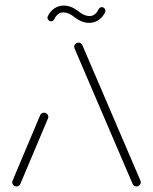

<svg xmlns="http://www.w3.org/2000/svg" viewBox="-20 -672 551 692"><path d="M39.6 0Q33.3 0 28.7 -4.4Q24.1 -8.9 24.1 -15.2Q24.1 -18.9 25.6 -21.5L124.8 -257Q126.7 -261.1 130.4 -263.5Q134.1 -265.9 138.5 -265.9Q144.8 -265.9 149.4 -261.5Q154.1 -257 154.1 -250.7Q154.1 -247 152.6 -244.4L53.3 -8.9Q51.5 -4.8 47.8 -2.4Q44.1 0 39.6 0ZM487.4 -15.2Q487.4 -8.9 482.8 -4.4Q478.1 0 471.9 0Q467.4 0 463.7 -2.4Q460 -4.8 458.1 -8.9L252.2 -489.3Q247.4 -499.6 247.4 -503.3Q247.4 -509.6 252 -514.1Q256.7 -518.5 263 -518.5Q267.4 -518.5 271.1 -516.1Q274.8 -513.7 276.7 -509.6L482.6 -29.3Q487.4 -18.9 487.4 -15.2ZM347 -646.3Q352.2 -646.3 356.1 -642.4Q360 -638.5 360 -633.3Q360 -630.4 358.9 -628.1Q350.7 -610.4 335.6 -600Q320.4 -589.6 301.5 -589.6Q274.1 -589.6 247.8 -610.7Q226.3 -627.4 208.9 -627.4Q197.8 -627.4 189.4 -620.9Q181.1 -614.4 175.9 -603Q174.1 -599.6 170.9 -597.4Q167.8 -595.2 164.1 -595.2Q158.9 -595.2 155 -599.1Q151.1 -603 151.1 -608.1Q151.1 -611.1 152.2 -613.3Q160.4 -631.1 175.6 -641.5Q190.7 -651.9 209.6 -651.9Q237 -651.9 263.3 -630.7Q284.8 -614.1 302.2 -614.1Q313.3 -614.1 321.7 -620.6Q330 -627 335.2 -638.5Q337 -641.9 340.2 -644.1Q343.3 -646.3 347 -646.3Z"/></svg>

Font: 26F Galaxy Sans Ultra Light
Style: Regular
Weight: 200
Designer: C₂₉H₂₅N₃O₅
Version: Version 1.100